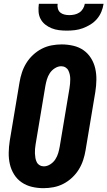

<svg xmlns="http://www.w3.org/2000/svg" viewBox="-20 -975 561 1003"><path d="M207 8Q176 8 146.5 1Q117 -6 93 -22.5Q69 -39 53.5 -64Q38 -89 31.5 -117.5Q25 -146 25.5 -177Q26 -208 31 -240L82 -545Q86 -570 94.5 -596Q103 -622 117.5 -645.5Q132 -669 153 -688.5Q174 -708 198.5 -720.5Q223 -733 249.5 -738Q276 -743 302 -743Q333 -743 363 -736Q393 -729 416.5 -712.5Q440 -696 455.5 -671Q471 -646 477.5 -617.5Q484 -589 483.5 -558Q483 -527 478 -495L427 -190Q423 -165 414.5 -139Q406 -113 391.5 -89.5Q377 -66 356 -46.5Q335 -27 310.5 -14.5Q286 -2 259.5 3Q233 8 207 8ZM209 -106Q226 -106 242.5 -116.5Q259 -127 269 -142.5Q279 -158 284 -175Q289 -192 292 -209L343 -514Q345 -526 346 -538Q347 -550 347 -562Q347 -574 344.5 -585.5Q342 -597 337 -607Q332 -617 322 -623Q312 -629 300 -629Q283 -629 266.5 -618.5Q250 -608 240 -592.5Q230 -577 225 -560Q220 -543 217 -526L166 -221Q164 -209 163 -197Q162 -185 162.5 -173Q163 -161 165 -149.5Q167 -138 172 -128Q177 -118 187 -112Q197 -106 209 -106ZM329 -815Q308 -815 288 -817.5Q268 -820 249.5 -827.5Q231 -835 216 -847Q201 -859 192 -876Q183 -893 181.5 -913.5Q180 -934 183 -955H281Q279 -942 282.5 -929.5Q286 -917 295 -909.5Q304 -902 316.5 -899Q329 -896 342 -896Q356 -896 369.5 -899Q383 -902 394.5 -909.5Q406 -917 413.5 -929.5Q421 -942 423 -955H521Q518 -934 509.5 -913.5Q501 -893 486.5 -876Q472 -859 452.5 -847Q433 -835 412.5 -827.5Q392 -820 371 -817.5Q350 -815 329 -815Z"/></svg>

Font: Iosevka SS04 Heavy Oblique
Style: Regular
Weight: 900
Italic angle: -9°
Monospace: yes
Designer: Belleve Invis
Foundry: Belleve Invis
Version: Version 19.0.0; ttfautohint (v1.8.4)